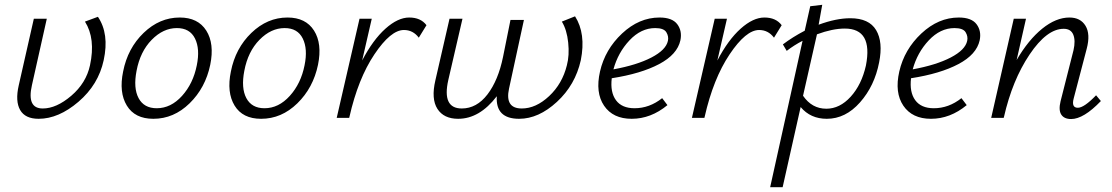

<svg xmlns="http://www.w3.org/2000/svg" viewBox="-20 -491 4634 800"><path d="M175 -413 113 -136Q91 -39 158 -39Q215 -39 277 -92Q339 -145 355 -219Q379 -330 334 -401L388 -421Q436 -350 412 -240Q390 -138 307 -67Q224 4 141 4Q85 4 64 -32.5Q43 -69 58 -135L121 -413Z M619 4Q542 4 508.5 -51Q475 -106 493 -193Q512 -290 578.5 -354Q645 -418 729 -418Q805 -418 839.5 -363.5Q874 -309 856 -221Q836 -125 770 -60.5Q704 4 619 4ZM633 -40Q692 -40 738.5 -91.5Q785 -143 800 -219Q814 -287 792.5 -330.5Q771 -374 717 -374Q660 -374 612 -325Q564 -276 549 -196Q535 -124 557.5 -82Q580 -40 633 -40Z M1068 4Q991 4 957.5 -51Q924 -106 942 -193Q961 -290 1027.5 -354Q1094 -418 1178 -418Q1254 -418 1288.5 -363.5Q1323 -309 1305 -221Q1285 -125 1219 -60.5Q1153 4 1068 4ZM1082 -40Q1141 -40 1187.5 -91.5Q1234 -143 1249 -219Q1263 -287 1241.5 -330.5Q1220 -374 1166 -374Q1109 -374 1061 -325Q1013 -276 998 -196Q984 -124 1006.5 -82Q1029 -40 1082 -40Z M1685 -418Q1733 -418 1757 -386L1725 -334Q1701 -366 1663 -366Q1608 -366 1540 -264.5Q1472 -163 1436 -4L1435 0H1383L1478 -413H1529L1489 -239Q1534 -325 1586 -371.5Q1638 -418 1685 -418Z M2376 -423Q2422 -351 2400 -240Q2377 -137 2300.5 -66.5Q2224 4 2143 4Q2044 4 2050 -90Q1978 4 1889 4Q1829 4 1802.5 -37.5Q1776 -79 1794 -156L1853 -413H1907L1848 -158Q1821 -39 1904 -39Q1966 -39 2011 -97.5Q2056 -156 2076 -254L2107 -408H2163L2101 -122Q2083 -39 2154 -39Q2213 -39 2268 -90.5Q2323 -142 2342 -219Q2353 -260 2347.5 -313.5Q2342 -367 2321 -401Z M2728 -418Q2781 -418 2802 -390Q2823 -362 2815 -323Q2802 -264 2726.5 -224Q2651 -184 2529 -165Q2522 -107 2546.5 -73.5Q2571 -40 2624 -40Q2686 -40 2739 -82L2761 -53Q2692 4 2612 4Q2534 4 2497 -50.5Q2460 -105 2480 -193Q2501 -285 2572 -351.5Q2643 -418 2728 -418ZM2763 -321Q2767 -339 2756.5 -356.5Q2746 -374 2710 -374Q2651 -374 2603 -323Q2555 -272 2536 -202Q2634 -220 2694.5 -251.5Q2755 -283 2763 -321Z M3165 -418Q3213 -418 3237 -386L3205 -334Q3181 -366 3143 -366Q3088 -366 3020 -264.5Q2952 -163 2916 -4L2915 0H2863L2958 -413H3009L2969 -239Q3014 -325 3066 -371.5Q3118 -418 3165 -418Z M3523 -415Q3601 -415 3630.5 -365.5Q3660 -316 3643 -231Q3624 -133 3563.5 -64.5Q3503 4 3425 4Q3357 4 3316 -45L3241 289H3189L3324 -321Q3289 -303 3258 -279L3242 -306Q3283 -337 3333 -363L3356 -465L3406 -471L3391 -388Q3464 -415 3523 -415ZM3588 -218Q3618 -372 3500 -372Q3449 -372 3384 -348L3326 -92Q3363 -38 3423 -38Q3479 -38 3524.5 -88Q3570 -138 3588 -218Z M3975 -418Q4028 -418 4049 -390Q4070 -362 4062 -323Q4049 -264 3973.5 -224Q3898 -184 3776 -165Q3769 -107 3793.5 -73.5Q3818 -40 3871 -40Q3933 -40 3986 -82L4008 -53Q3939 4 3859 4Q3781 4 3744 -50.5Q3707 -105 3727 -193Q3748 -285 3819 -351.5Q3890 -418 3975 -418ZM4010 -321Q4014 -339 4003.5 -356.5Q3993 -374 3957 -374Q3898 -374 3850 -323Q3802 -272 3783 -202Q3881 -220 3941.5 -251.5Q4002 -283 4010 -321Z M4547 -94 4567 -70Q4495 5 4443 5Q4414 5 4402 -13.5Q4390 -32 4399 -69L4453 -282Q4462 -322 4452 -346.5Q4442 -371 4412 -371Q4342 -371 4270 -264Q4198 -157 4163 -3L4162 0H4110L4204 -413H4255L4216 -241Q4265 -325 4322.5 -371.5Q4380 -418 4436 -418Q4482 -418 4503 -383.5Q4524 -349 4508 -288L4454 -82Q4443 -42 4471 -42Q4497 -42 4547 -94Z"/></svg>

Font: EauTestText Semilight
Style: Italic
Weight: 300
Italic angle: -12°
Designer: Christian Thalmann (Catharsis Fonts)
Version: Version 0.001;PS 000.001;hotconv 1.0.88;makeotf.lib2.5.64775